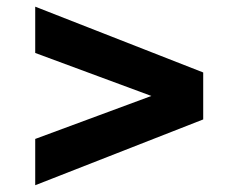

<svg xmlns="http://www.w3.org/2000/svg" viewBox="-20 -547 704 567"><path d="M580.1 -333 84 -527.3V-390.6L580.1 -207ZM580.1 -194.3V-320.3L84 -136.7V0Z"/></svg>

Font: Wanted Sans Std Variable
Style: Regular
Weight: 400
Designer: Original Design by Kil Hyung-jin and Kang Hanbin, Wanted Lab, Inc;
Foundry: Wanted Lab, Inc.
Version: Version 1.003;Glyphs 3.2 (3227)